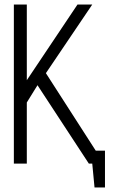

<svg xmlns="http://www.w3.org/2000/svg" viewBox="-20 -720 499 845"><path d="M374 -57V0H386L396 105H442V-57ZM98 -367V-700H41V0H98V-269L145 -345L371 0H438L182 -398L386 -700H321Z"/></svg>

Font: Advent Pro
Style: Regular
Weight: 400
Designer: VivaRado, Andreas Kalpakidis
Foundry: VivaRado, Andreas Kalpakidis
Version: Version 3.000